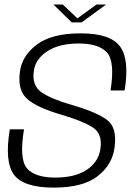

<svg xmlns="http://www.w3.org/2000/svg" viewBox="-20 -828 608 852"><path d="M298.5 -728.5H342L451 -808H408.5L323.5 -746.5L258.5 -808H217ZM218.5 4.5Q349 4.5 414 -46.8Q479 -98 488.5 -174.5Q500.5 -260.5 456 -295Q411.5 -329.5 300 -362Q209 -388 165 -417.8Q121 -447.5 130 -513Q137 -566 189.8 -600.5Q242.5 -635 330 -635Q418 -635 454.5 -595Q491 -555 470.5 -426.5H533Q555.5 -564 512.5 -622Q469.5 -680 337.5 -680Q209 -680 142.5 -629.5Q76 -579 68 -506.5Q57.5 -426.5 101.5 -388.2Q145.5 -350 254 -318.5Q344.5 -292 390.2 -263.5Q436 -235 425.5 -167Q417.5 -110 365.8 -75Q314 -40 225 -40Q135.5 -40 100 -80.8Q64.5 -121.5 86.5 -254H23.5Q-0.5 -109.5 42.2 -52.5Q85 4.5 218.5 4.5Z"/></svg>

Font: Anybody UltraCondensed Thin Light
Style: Italic
Weight: 300
Italic angle: -10°
Version: Version 1.111